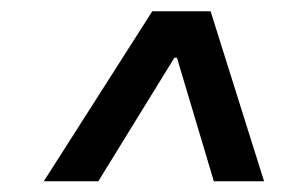

<svg xmlns="http://www.w3.org/2000/svg" viewBox="-20 -727 517 349"><path d="M293.5 -659.2H318.8L312.5 -622.1H287.1ZM59.6 -397.5 256.8 -706.5H362.8L460 -397.5H368.7L297.4 -636.2H305.7L158.7 -397.5Z"/></svg>

Font: Inter Medium
Style: Italic
Weight: 500
Italic angle: -9.3988°
Designer: Rasmus Andersson
Foundry: rsms
Version: Version 4.001;git-66647c0bb